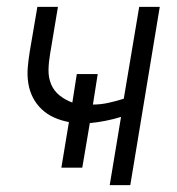

<svg xmlns="http://www.w3.org/2000/svg" viewBox="-20 -540 515 560"><path d="M300 0 333 -199Q310 -192 287 -187.5Q264 -183 242 -181L220 -51H159L181 -184Q159 -188 138.5 -197Q118 -206 102 -221Q86 -236 76 -255.5Q66 -275 62.5 -297.5Q59 -320 61 -343.5Q63 -367 67 -391L89 -520H149L126 -382Q122 -359 121.5 -336.5Q121 -314 129 -294.5Q137 -275 154 -261.5Q171 -248 191 -241L204 -324H265L251 -235Q273 -235 296 -240Q319 -245 341 -252L386 -520H446L360 0Z"/></svg>

Font: Iosevka QP Light
Style: Italic
Weight: 300
Italic angle: -9°
Designer: Belleve Invis
Foundry: Belleve Invis
Version: Version 20.0.0; ttfautohint (v1.8.4)